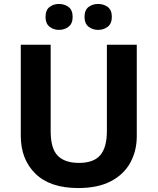

<svg xmlns="http://www.w3.org/2000/svg" viewBox="-20 -940 796 970"><path d="M671 -252Q671 -178 638.5 -118.5Q606 -59 540.5 -24.5Q475 10 375 10Q233 10 159 -62.5Q85 -135 85 -254V-714H236V-277Q236 -189 272 -153Q308 -117 379 -117Q453 -117 486.5 -156Q520 -195 520 -278V-714H671ZM210 -854Q210 -889 230 -904.5Q250 -920 277.9 -920Q305.8 -920 326.4 -904.6Q347 -889.2 347 -854.4Q347 -821 326.4 -805Q305.8 -789 277.9 -789Q250 -789 230 -805.2Q210 -821.5 210 -854ZM407 -854Q407 -889 427.1 -904.5Q447.3 -920 475.6 -920Q504 -920 524.5 -904.6Q545 -889.2 545 -854.4Q545 -821 524.4 -805Q503.9 -789 476 -789Q447.5 -789 427.2 -805.2Q407 -821.5 407 -854Z"/></svg>

Font: Noto Sans Gunjala Gondi
Style: Regular
Weight: 400
Designer: Ek Type
Foundry: Ek Type
Version: Version 1.004